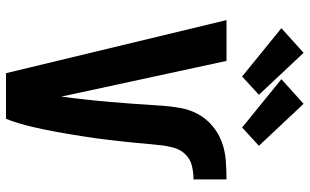

<svg xmlns="http://www.w3.org/2000/svg" viewBox="-216 -816 1032 640"><g transform="rotate(90 300.0 -496.0)"><path d="M224 0 47 -735H183L289 -245Q292 -230 295.5 -214.5Q299 -199 302 -184Q302 -184 302 -184Q302 -184 302 -185Q313 -267 320 -349.5Q327 -432 332 -514V-516Q334 -548 339.5 -579.5Q345 -611 359.5 -638.5Q374 -666 398.5 -687Q423 -708 452.5 -719Q482 -730 514 -732.5Q546 -735 578 -735V-625Q556 -625 534 -620Q512 -615 496 -599.5Q480 -584 473.5 -562.5Q467 -541 464.5 -519Q462 -497 460 -475Q458 -453 456 -431.5Q454 -410 451.5 -388Q449 -366 446.5 -344Q444 -322 441 -300.5Q438 -279 434.5 -257Q431 -235 427.5 -213.5Q424 -192 420 -170Q416 -148 411.5 -126.5Q407 -105 402 -84Q397 -63 390.5 -41.5Q384 -20 376 0ZM405 -787 244 -918 326 -992 466 -843ZM235 -787 74 -918 156 -992 296 -843Z"/></g></svg>

Font: Iosevka Custom XBdEx
Style: Regular
Weight: 800
Width: 7
Monospace: yes
Designer: Belleve Invis
Foundry: Belleve Invis
Version: Version 11.2.4; ttfautohint (v1.8.4)